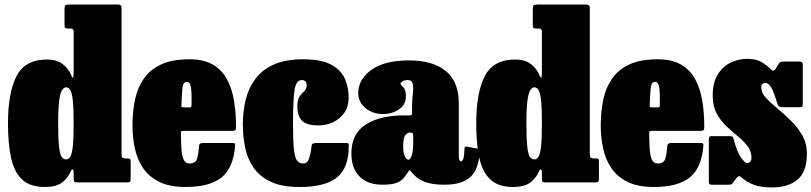

<svg xmlns="http://www.w3.org/2000/svg" viewBox="-20 -800 3558 842"><path d="M15 -259Q15 -394 52.8 -466.8Q90.5 -539.5 187 -539Q228 -539 254.5 -519.2Q281 -499.5 293.5 -467.5Q303 -443.5 303 -486.5V-662Q303 -675 289.5 -675H280.5Q269 -675 266 -677.2Q263 -679.5 263 -691V-761Q263 -774 267.2 -777Q271.5 -780 285 -780H495.5Q505 -780 509 -777.2Q513 -774.5 513 -764.5V-127.5Q513 -113 516.5 -109Q520 -105 534 -105H541.5Q550 -105 551.5 -101.2Q553 -97.5 553 -89V-17.5Q553 -6 549.5 -3Q546 0 534 0H318.5Q308 0 305.5 -3.5Q303 -7 303 -18V-43.5Q303 -52.5 299.2 -56.5Q295.5 -60.5 290.5 -49Q276.5 -17 250.5 1.5Q224.5 20 177 20Q112.5 20 77.5 -12.2Q42.5 -44.5 28.8 -106.8Q15 -169 15 -259ZM235 -259Q235 -192 238.8 -158Q242.5 -124 250.2 -112.5Q258 -101 270 -101Q280.5 -101 288 -112.5Q295.5 -124 299.2 -158Q303 -192 303 -259Q303 -326 299.2 -360Q295.5 -394 288 -405.5Q280.5 -417 270 -417Q260.5 -417 252.5 -405.5Q244.5 -394 239.8 -360Q235 -326 235 -259Z M561 -250Q561 -310 572 -362.5Q583 -415 610.5 -455Q638 -495 686.8 -517.5Q735.5 -540 811 -540Q873 -540 912.8 -517Q952.5 -494 974.8 -453.5Q997 -413 1006 -359.5Q1015 -306 1015 -245Q1015 -233.5 1012.2 -229.8Q1009.5 -226 998 -226H785Q774.5 -226 774 -223.2Q773.5 -220.5 773.5 -211Q774 -175.5 775.8 -146.5Q777.5 -117.5 785.2 -100.2Q793 -83 811 -83Q837 -83 843.5 -102.5Q850 -122 853 -161Q854 -173 871 -173H997Q1007.5 -173 1009.5 -170.8Q1011.5 -168.5 1011 -160Q1003.5 -64.5 952 -22.2Q900.5 20 794 20Q724.5 20 679 -2.2Q633.5 -24.5 607.8 -62.5Q582 -100.5 571.5 -149Q561 -197.5 561 -250ZM789 -329H807Q817.5 -329 818.5 -330.8Q819.5 -332.5 820 -342.5Q821.5 -384 818 -412.5Q814.5 -441 800 -441Q783 -441 780.2 -415Q777.5 -389 776 -347.5Q775.5 -336.5 775.8 -332.8Q776 -329 789 -329Z M1045 -255Q1045 -311.5 1057.5 -362.8Q1070 -414 1099.8 -454Q1129.5 -494 1180.8 -517Q1232 -540 1309 -540Q1390 -540 1433.2 -516Q1476.5 -492 1492.8 -453.8Q1509 -415.5 1509 -372Q1509 -333 1490.2 -305.8Q1471.5 -278.5 1441 -264.2Q1410.5 -250 1376 -250Q1326 -250 1305 -270.2Q1284 -290.5 1284 -333Q1284 -363.5 1294.2 -377.5Q1304.5 -391.5 1314.8 -400.8Q1325 -410 1325 -426Q1325 -436 1319.5 -442.5Q1314 -449 1304 -449Q1278 -449 1271.5 -404.2Q1265 -359.5 1265 -255Q1265 -180.5 1269.2 -143.8Q1273.5 -107 1283.2 -95Q1293 -83 1310 -83Q1328 -83 1335.8 -106.2Q1343.5 -129.5 1346.5 -160.5Q1347.5 -168.5 1353.5 -170.8Q1359.5 -173 1371 -173H1494Q1507 -173 1508.2 -170.5Q1509.5 -168 1509.5 -157.5Q1509 -63.5 1457.8 -21.8Q1406.5 20 1293 20Q1216 20 1167.2 -3Q1118.5 -26 1091.8 -65Q1065 -104 1055 -153.2Q1045 -202.5 1045 -255Z M1521 -128Q1521 -213.5 1584 -253.8Q1647 -294 1750 -294H1774Q1782.5 -294 1784.8 -296Q1787 -298 1787 -307V-332Q1787 -358 1790.2 -385Q1793.5 -412 1790.5 -430.5Q1787.5 -449 1767.5 -449Q1756 -449 1746.2 -443.8Q1736.5 -438.5 1736.5 -434Q1736.5 -428.5 1742.2 -424Q1748 -419.5 1754 -409.8Q1760 -400 1760 -378Q1760 -341.5 1730.2 -320.8Q1700.5 -300 1660 -300Q1614 -300 1582.5 -326.2Q1551 -352.5 1551 -393Q1551 -451 1607.8 -493Q1664.5 -535 1774 -535Q1879 -535 1935.5 -488.2Q1992 -441.5 1992 -347V-116Q1992 -101 1996 -96.5Q2000 -92 2003 -92Q2006 -92 2010.8 -101Q2015.5 -110 2017 -148.5Q2017.5 -160 2028.5 -157L2080.5 -147Q2084.5 -146 2084 -143.2Q2083.5 -140.5 2083.5 -135Q2080.5 -60.5 2044.2 -25.2Q2008 10 1929 10H1928.5Q1871.5 10 1838 -4.5Q1804.5 -19 1785.5 -44Q1779.5 -51.5 1777.5 -53.5Q1775.5 -55.5 1769.5 -45.5Q1760.5 -32 1750.5 -19.2Q1740.5 -6.5 1719.5 1.8Q1698.5 10 1656 10Q1593 10 1557 -25.8Q1521 -61.5 1521 -128ZM1748 -158Q1748 -126.5 1755.8 -113Q1763.5 -99.5 1771 -99.5Q1779 -99.5 1785.5 -118Q1792 -136.5 1792 -171V-205Q1792 -218.5 1783 -218.5H1776.5Q1768 -218.5 1758 -207.8Q1748 -197 1748 -158Z M2068.5 -259Q2068.5 -394 2106.2 -466.8Q2144 -539.5 2240.5 -539Q2281.5 -539 2308 -519.2Q2334.5 -499.5 2347 -467.5Q2356.5 -443.5 2356.5 -486.5V-662Q2356.5 -675 2343 -675H2334Q2322.5 -675 2319.5 -677.2Q2316.5 -679.5 2316.5 -691V-761Q2316.5 -774 2320.8 -777Q2325 -780 2338.5 -780H2549Q2558.5 -780 2562.5 -777.2Q2566.5 -774.5 2566.5 -764.5V-127.5Q2566.5 -113 2570 -109Q2573.5 -105 2587.5 -105H2595Q2603.5 -105 2605 -101.2Q2606.5 -97.5 2606.5 -89V-17.5Q2606.5 -6 2603 -3Q2599.5 0 2587.5 0H2372Q2361.5 0 2359 -3.5Q2356.5 -7 2356.5 -18V-43.5Q2356.5 -52.5 2352.8 -56.5Q2349 -60.5 2344 -49Q2330 -17 2304 1.5Q2278 20 2230.5 20Q2166 20 2131 -12.2Q2096 -44.5 2082.2 -106.8Q2068.5 -169 2068.5 -259ZM2288.5 -259Q2288.5 -192 2292.2 -158Q2296 -124 2303.8 -112.5Q2311.5 -101 2323.5 -101Q2334 -101 2341.5 -112.5Q2349 -124 2352.8 -158Q2356.5 -192 2356.5 -259Q2356.5 -326 2352.8 -360Q2349 -394 2341.5 -405.5Q2334 -417 2323.5 -417Q2314 -417 2306 -405.5Q2298 -394 2293.2 -360Q2288.5 -326 2288.5 -259Z M2614.5 -250Q2614.5 -310 2625.5 -362.5Q2636.5 -415 2664 -455Q2691.5 -495 2740.2 -517.5Q2789 -540 2864.5 -540Q2926.5 -540 2966.2 -517Q3006 -494 3028.2 -453.5Q3050.5 -413 3059.5 -359.5Q3068.5 -306 3068.5 -245Q3068.5 -233.5 3065.8 -229.8Q3063 -226 3051.5 -226H2838.5Q2828 -226 2827.5 -223.2Q2827 -220.5 2827 -211Q2827.5 -175.5 2829.2 -146.5Q2831 -117.5 2838.8 -100.2Q2846.5 -83 2864.5 -83Q2890.5 -83 2897 -102.5Q2903.5 -122 2906.5 -161Q2907.5 -173 2924.5 -173H3050.5Q3061 -173 3063 -170.8Q3065 -168.5 3064.5 -160Q3057 -64.5 3005.5 -22.2Q2954 20 2847.5 20Q2778 20 2732.5 -2.2Q2687 -24.5 2661.2 -62.5Q2635.5 -100.5 2625 -149Q2614.5 -197.5 2614.5 -250ZM2842.5 -329H2860.5Q2871 -329 2872 -330.8Q2873 -332.5 2873.5 -342.5Q2875 -384 2871.5 -412.5Q2868 -441 2853.5 -441Q2836.5 -441 2833.8 -415Q2831 -389 2829.5 -347.5Q2829 -336.5 2829.2 -332.8Q2829.5 -329 2842.5 -329Z M3389 -346Q3372.5 -399.5 3361.5 -417.8Q3350.5 -436 3336.5 -436Q3318.5 -436 3318.5 -416Q3318.5 -393.5 3338.8 -371.2Q3359 -349 3388.8 -324.5Q3418.5 -300 3448.2 -271Q3478 -242 3498.2 -206.8Q3518.5 -171.5 3518.5 -127Q3518.5 -45.5 3477 -11.8Q3435.5 22 3366.5 22Q3315.5 22 3285 10.2Q3254.5 -1.5 3228.5 -24.5Q3220 -32 3211.5 -21L3196.5 -1.5Q3192 5 3189 7.5Q3186 10 3174.5 10H3101.5Q3093 10 3090.8 6.5Q3088.5 3 3088.5 -6V-186.5Q3088.5 -195 3090.2 -199Q3092 -203 3100.5 -203H3176Q3189 -203 3192 -201Q3195 -199 3197.5 -189Q3212 -133.5 3229.5 -109.2Q3247 -85 3256.5 -85Q3264 -85 3269.8 -90.5Q3275.5 -96 3275.5 -108Q3275.5 -137 3258.2 -159.2Q3241 -181.5 3215.8 -202.2Q3190.5 -223 3165.2 -247Q3140 -271 3122.8 -302.8Q3105.5 -334.5 3105.5 -380Q3105.5 -439.5 3128.5 -475Q3151.5 -510.5 3186 -526.2Q3220.5 -542 3255.5 -542Q3297 -542 3321.2 -527Q3345.5 -512 3361.5 -495Q3372.5 -483.5 3382 -499L3394 -518.5Q3398 -525.5 3402 -527.8Q3406 -530 3417 -530H3488Q3500.5 -530 3500.5 -516.5V-345.5Q3500.5 -337.5 3499 -333.8Q3497.5 -330 3489 -330H3410.5Q3398.5 -330 3395 -334Q3391.5 -338 3389 -346Z"/></svg>

Font: Besley* Condensed Fatface
Style: Regular
Weight: 900
Width: 3
Designer: Owen Earl
Foundry: indestructible type*
Version: Version 3.000; ttfautohint (v1.8.3)